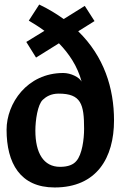

<svg xmlns="http://www.w3.org/2000/svg" viewBox="-20 -817 557 847"><path d="M483 -286C483 -428 439 -568 325 -679L397 -724L354 -791L261 -733C229 -756 193 -778 153 -797L107 -726C129 -713 153 -698 176 -681L96 -632L139 -563L240 -626C284 -581 322 -525 340 -457C330 -476 293 -495 259 -495C99 -495 9 -360 9 -245C9 -97 69 10 221 10C407 10 483 -121 483 -286ZM239 -404C338 -404 351 -357 351 -249C351 -202 342 -135 317 -107C304 -91 281 -81 245 -81C172 -81 136 -142 136 -241C136 -286 146 -356 169 -377C183 -390 204 -404 239 -404Z"/></svg>

Font: Enriqueta
Style: Bold
Weight: 700
Designer: Viviana Monsalve, Gustavo Ibarra
Foundry: Viviana Monsalve, Gustavo Ibarra
Version: Version 1.002